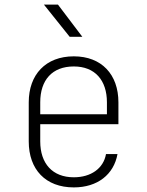

<svg xmlns="http://www.w3.org/2000/svg" viewBox="-20 -805 640 835"><path d="M283 -645H338L232 -785H171ZM301 10C404 10 475 -46 491 -135H441C430 -72 375 -34 301 -34C208 -34 155 -94 155 -190V-265H495V-360C495 -481 422 -560 301 -560C179 -560 105 -481 105 -360V-190C105 -68 178 10 301 10ZM155 -308V-360C155 -457 207 -516 301 -516C393 -516 445 -456 445 -360V-308Z"/></svg>

Font: JetBrains Mono Thin
Style: Regular
Weight: 100
Monospace: yes
Designer: Philipp Nurullin, Konstantin Bulenkov
Foundry: JetBrains
Version: Version 2.305